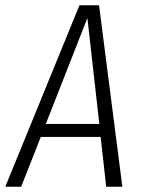

<svg xmlns="http://www.w3.org/2000/svg" viewBox="-40 -705 536 725"><path d="M361 0 340 -188H114L40 0H-20L260 -685H334L422 0ZM133 -237H335L290 -637Z"/></svg>

Font: Fira Sans Extra Condensed Light
Style: Italic
Weight: 300
Width: 3
Italic angle: -8°
Designer: Carrois Corporate & Edenspiekermann AG
Foundry: Carrois Corporate GbR & Edenspiekermann AG
Version: Version 4.203